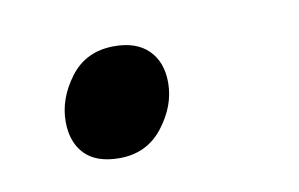

<svg xmlns="http://www.w3.org/2000/svg" viewBox="-32 -167 344 221"><g transform="rotate(-10 140.0 -56.0)"><path d="M94 8Q67 8 53.5 -6Q40 -20 40 -44Q40 -71 58.5 -95.5Q77 -120 110 -120Q136 -120 150 -106Q164 -92 164 -68Q164 -41 145 -16.5Q126 8 94 8Z"/></g></svg>

Font: Kufam
Style: Italic
Weight: 400
Italic angle: -11°
Designer: Artur Schmal
Foundry: Original Type
Version: Version 1.301; ttfautohint (v1.8.3)